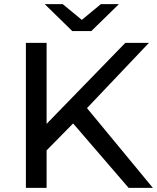

<svg xmlns="http://www.w3.org/2000/svg" viewBox="-20 -907 759 927"><path d="M421 -757 554 -887H467L375 -811L283 -887H196L329 -757ZM601 0H718L400 -385L699 -700H585L205 -309V-700H105V0H205V-181L333 -311Z"/></svg>

Font: AWKNG-Font Medium
Style: Regular
Weight: 500
Designer: Awakening Church
Foundry: Awakening Church
Version: Version 1.700;PS 001.700;hotconv 1.0.88;makeotf.lib2.5.64775